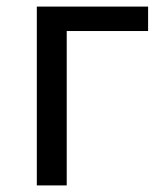

<svg xmlns="http://www.w3.org/2000/svg" viewBox="-20 -563 499 583"><path d="M91.8 0V-543H429.7V-468.8H182.6V0Z"/></svg>

Font: Nasu
Style: Regular
Weight: 400
Designer: Ryoko NISHIZUKA (kana &amp; ideographs); Paul D. Hunt (Latin, Greek &amp; Cyrillic); Wenlong ZHANG (bopomofo); Sandoll C
Version: Version 2014.1215